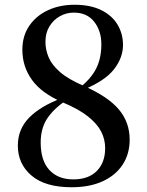

<svg xmlns="http://www.w3.org/2000/svg" viewBox="-20 -771 619 807"><path d="M281 16Q170 16 112.5 -33Q55 -82 55 -159Q55 -228 102.5 -276.5Q150 -325 241 -359V-364L260 -351Q202 -311 176.5 -270Q151 -229 151 -172Q151 -96 187.5 -56.5Q224 -17 288 -17Q352 -17 387 -52.5Q422 -88 422 -148Q422 -185 405.5 -217.5Q389 -250 350.5 -281Q312 -312 243 -341Q155 -379 114.5 -435Q74 -491 74 -562Q74 -620 103 -662.5Q132 -705 181.5 -728Q231 -751 293 -751Q360 -751 405.5 -728.5Q451 -706 474 -667.5Q497 -629 497 -582Q497 -528 458.5 -479Q420 -430 326 -392V-388L311 -399Q362 -439 384 -482.5Q406 -526 406 -585Q406 -641 376 -679.5Q346 -718 290 -718Q259 -718 232 -703Q205 -688 188 -660.5Q171 -633 171 -595Q171 -562 184.5 -530Q198 -498 232.5 -468Q267 -438 332 -410Q434 -365 479.5 -311Q525 -257 525 -184Q525 -124 495.5 -79Q466 -34 411.5 -9Q357 16 281 16Z"/></svg>

Font: Noto Serif TC SemiBold
Style: Regular
Weight: 600
Version: Version 2.002-H1;hotconv 1.1.0;makeotfexe 2.6.0